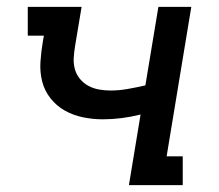

<svg xmlns="http://www.w3.org/2000/svg" viewBox="-20 -540 640 560"><path d="M356 0 390 -206Q362 -199 334.5 -195.5Q307 -192 280 -192Q250 -192 221.5 -198Q193 -204 169 -217.5Q145 -231 127.5 -253Q110 -275 103 -302.5Q96 -330 98 -360Q100 -390 105 -419L108 -436H61V-520H218L199 -406Q196 -388 195 -371Q194 -354 198.5 -338Q203 -322 213.5 -309.5Q224 -297 238 -289.5Q252 -282 268.5 -279Q285 -276 302 -276Q327 -276 352.5 -280.5Q378 -285 404 -291L442 -520H538L466 -84H513V0Z"/></svg>

Font: Iosevka Etoile Medium
Style: Italic
Weight: 500
Italic angle: -9°
Designer: Belleve Invis
Foundry: Belleve Invis
Version: Version 22.1.2; ttfautohint (v1.8.4)